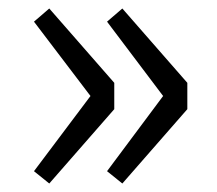

<svg xmlns="http://www.w3.org/2000/svg" viewBox="-20 -507 510 452"><path d="M96 -75 249 -250V-312L96 -487L60 -456L193 -281L60 -104ZM268 -75 421 -250V-312L268 -487L232 -456L364 -281L232 -104Z"/></svg>

Font: Noto Sans CJK SC DemiLight
Style: Regular
Weight: 350
Designer: Ryoko NISHIZUKA 西塚涼子 (kana, bopomofo & ideographs); Paul D. Hunt (Latin, Greek & Cyrillic); Sandoll Communications 산돌커뮤니
Foundry: Adobe
Version: Version 2.004;hotconv 1.0.118;makeotfexe 2.5.65603